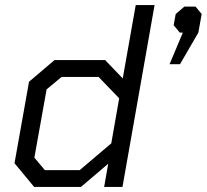

<svg xmlns="http://www.w3.org/2000/svg" viewBox="-20 -734 812 754"><path d="M37 -93 94 -413 194 -498H393L462 -426L513 -714H587L461 0H389L405 -91L298 0H114ZM293 -66 417 -171 448 -348 367 -432H222L163 -383L115 -115L156 -66ZM698 -606H686L662 -635L670 -679L704 -708H748L772 -679L759 -606L687 -482H646Z"/></svg>

Font: Chakra Petch
Style: Italic
Weight: 400
Italic angle: -10°
Designer: Katatrad Aksorn Co.,Ltd.
Foundry: Cadson Demak Co.,Ltd.
Version: Version 1.000; ttfautohint (v1.6)